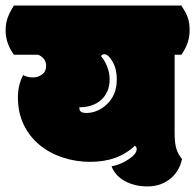

<svg xmlns="http://www.w3.org/2000/svg" viewBox="-55 -670 705 694"><path d="M321.8 -474.1Q314 -474.1 310.1 -466.8Q322.8 -453.1 332 -430.2Q341.3 -407.2 341.3 -383.3Q341.3 -358.9 333 -340.1Q324.7 -321.3 310.1 -308.3Q295.4 -295.4 275.4 -288.8Q255.4 -282.2 231.9 -282.2V-278.8Q231.9 -261.7 256.8 -261.7Q296.9 -261.7 330.1 -292Q367.2 -325.7 367.2 -383.3Q367.2 -419.9 352.1 -446.8Q336.4 -474.1 321.8 -474.1ZM-34.7 -560.1Q-34.7 -585 -27.6 -605Q-20.5 -625 -4.9 -649.9H600.6Q608.4 -638.2 614 -628.2Q619.6 -618.2 623.3 -607.7Q627 -597.2 628.7 -585.7Q630.4 -574.2 630.4 -560.1Q630.4 -513.7 600.6 -472.2H576.2V-188Q576.2 -153.8 582.3 -133.1Q588.4 -112.3 603 -95.2Q598.1 -72.3 586.9 -54Q575.7 -35.6 559.1 -22.7Q542.5 -9.8 522 -2.9Q501.5 3.9 478 3.9Q455.1 3.9 434.6 -1Q414.1 -5.9 397 -15.1Q379.9 -24.4 367.4 -37.8Q355 -51.3 348.1 -68.8Q380.9 -74.7 409.7 -94.2Q439 -113.3 439 -130.9Q439 -140.1 432.1 -143.1Q371.6 -85 271.5 -85Q219.2 -85 171.9 -100.6Q124.5 -116.2 88.4 -145.8Q52.2 -175.3 31 -218.8Q9.8 -262.2 9.8 -317.9Q9.8 -363.3 28.8 -398.9Q43 -390.1 64 -390.1Q82.5 -390.1 97.2 -400.9Q111.8 -411.6 111.8 -432.1Q111.8 -459.5 83 -472.2H-4.9Q-34.7 -513.7 -34.7 -560.1Z"/></svg>

Font: Modak sl
Style: Regular
Weight: 400
Designer: Sarang Kulkarni, Maithili Shingre, Noopur Datye
Foundry: Ek Type
Version: Version 1.036;PS Version 1.000;hotconv 1.0.79;makeotf.lib2.5